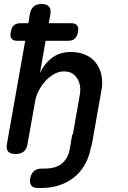

<svg xmlns="http://www.w3.org/2000/svg" viewBox="-20 -760 640 960"><path d="M67 -556Q46 -556 37.5 -567Q29 -578 34 -600Q37 -622 49 -633Q61 -644 82 -644H122L129 -689Q134 -715 148.5 -727.5Q163 -740 188 -740Q213 -740 224.5 -727.5Q236 -715 232 -689L224 -644H336Q357 -644 365.5 -633Q374 -622 370 -600Q366 -578 354 -567Q342 -556 321 -556H208L180 -395Q203 -444 241.5 -472Q280 -500 334 -500Q376 -500 407.5 -486Q439 -472 459 -446.5Q479 -421 487 -385.5Q495 -350 487 -307L440 -42Q438 -30 434 -21V-20Q425 28 402.5 66Q380 104 347.5 129Q315 154 274 167Q233 180 188 180H169Q146 180 136.5 167.5Q127 155 131 132Q135 109 149.5 96Q164 83 187 83H205Q227 83 247.5 78Q268 73 284.5 61.5Q301 50 313 30Q325 10 330 -21L341 -87H344L378 -280Q383 -304 380.5 -326Q378 -348 368 -365Q358 -382 341.5 -392.5Q325 -403 299 -403Q273 -403 248.5 -388.5Q224 -374 205 -352.5Q186 -331 173 -305Q160 -279 156 -256L118 -42Q114 -15 99 -2.5Q84 10 57.5 10Q31 10 20.5 -2.5Q10 -15 15 -42L106 -556Z"/></svg>

Font: Maple Mono NL Medium
Style: Italic
Weight: 500
Italic angle: -10°
Monospace: yes
Designer: subframe7536
Version: Version 7.000